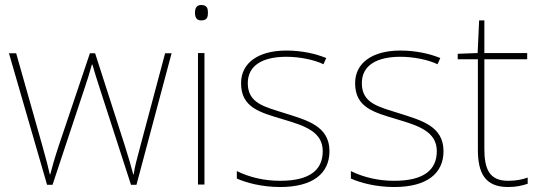

<svg xmlns="http://www.w3.org/2000/svg" viewBox="-20 -741 2167 771"><path d="M380 -388 506 1H528L669 -527H643L544 -156C529 -99 521 -72 517 -41H515C507 -72 497 -106 481 -157L362 -527H341L216 -156C196 -95 190 -72 182 -41H180C173 -72 167 -95 150 -156L45 -527H16L169 1H191L320 -388C331 -420 339 -446 349 -482H351C361 -446 369 -423 380 -388Z M788 -721C768 -721 763 -706 763 -690C763 -673 768 -659 788 -659C812 -659 815 -673 815 -690C815 -706 812 -721 788 -721ZM801 -528H775V0H801Z M1303 -134C1303 -235 1213 -258 1125 -286C1044 -312 975 -325 975 -407C975 -478 1034 -513 1130 -513C1183 -513 1242 -501 1279 -483L1290 -508C1248 -525 1193 -538 1130 -538C1018 -538 948 -489 948 -407C948 -309 1023 -290 1116 -262C1204 -236 1276 -212 1276 -134C1276 -60 1226 -15 1105 -15C1043 -15 984 -28 931 -54V-24C969 -7 1032 10 1105 10C1237 10 1303 -45 1303 -134Z M1761 -134C1761 -235 1671 -258 1583 -286C1502 -312 1433 -325 1433 -407C1433 -478 1492 -513 1588 -513C1641 -513 1700 -501 1737 -483L1748 -508C1706 -525 1651 -538 1588 -538C1476 -538 1406 -489 1406 -407C1406 -309 1481 -290 1574 -262C1662 -236 1734 -212 1734 -134C1734 -60 1684 -15 1563 -15C1501 -15 1442 -28 1389 -54V-24C1427 -7 1490 10 1563 10C1695 10 1761 -45 1761 -134Z M2020 -15C1946 -15 1925 -61 1925 -143V-503H2097V-528H1925V-659H1904L1898 -528L1818 -525V-503H1899V-140C1899 -47 1927 10 2020 10C2055 10 2077 4 2099 -3V-28C2077 -20 2053 -15 2020 -15Z"/></svg>

Font: Noto Sans Arabic UI Th
Style: Regular
Weight: 100
Designer: Monotype Design Team, Nadine Chahine and Nizar Qandah
Foundry: Monotype Imaging Inc.
Version: Version 2.010